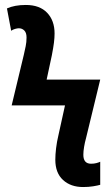

<svg xmlns="http://www.w3.org/2000/svg" viewBox="-20 -744 446 774"><path d="M315 10Q265 10 234 -18.5Q203 -47 203 -100Q203 -120 206 -146Q209 -172 216 -201L242 -319H27L76 -523Q80 -541 83.5 -557.5Q87 -574 87 -593Q87 -612 78 -621Q69 -630 56 -630Q50 -630 41 -627.5Q32 -625 25 -620L8 -710Q39 -724 84 -724Q140 -724 170 -692.5Q200 -661 200 -609Q200 -592 197.5 -572Q195 -552 189 -521L168 -423H384L327 -188Q322 -170 319 -152Q316 -134 316 -120Q316 -84 347 -84Q359 -84 368.5 -86.5Q378 -89 384 -92V1Q374 4 355.5 7Q337 10 315 10Z"/></svg>

Font: Avrile Sans Condensed SemiBold
Style: Regular
Weight: 600
Width: 3
Designer: Monotype Design Team
Foundry: Monotype Imaging Inc.
Version: Version 2.001;September 10, 2019;FontCreator 11.5.0.2425 64-